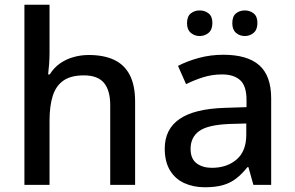

<svg xmlns="http://www.w3.org/2000/svg" viewBox="-20 -780 1244 810"><path d="M189 -557Q189 -532 187 -507Q185 -482 183 -466H190Q207 -494 232.5 -512Q258 -530 289.5 -539Q321 -548 354 -548Q418 -548 461.5 -527.5Q505 -507 527.5 -463.5Q550 -420 550 -351V0H445V-336Q445 -399 418.5 -430.5Q392 -462 334 -462Q279 -462 247.5 -440Q216 -418 202.5 -375.5Q189 -333 189 -271V0H83V-760H189Z M922 -549Q1024 -549 1074 -504.5Q1124 -460 1124 -365V0H1049L1028 -75H1024Q1001 -46 976.5 -27Q952 -8 920.5 1Q889 10 844 10Q796 10 757.5 -7.5Q719 -25 697 -61.5Q675 -98 675 -153Q675 -235 737.5 -278Q800 -321 928 -325L1020 -328V-358Q1020 -418 993 -442Q966 -466 917 -466Q875 -466 837 -454Q799 -442 765 -425L731 -502Q769 -522 818.5 -535.5Q868 -549 922 -549ZM947 -257Q855 -253 819.5 -226.5Q784 -200 784 -152Q784 -110 809.5 -91Q835 -72 874 -72Q937 -72 978 -107Q1019 -142 1019 -212V-259ZM769 -682Q769 -711 785 -723.5Q801 -736 822 -736Q844 -736 860 -723.5Q876 -711 876 -683Q876 -655 860 -641.5Q844 -628 822 -628Q801 -628 785 -641.5Q769 -655 769 -682ZM960 -682Q960 -711 975.5 -723.5Q991 -736 1013 -736Q1034 -736 1050 -723.5Q1066 -711 1066 -683Q1066 -655 1050 -641.5Q1034 -628 1013 -628Q991 -628 975.5 -641.5Q960 -655 960 -682Z"/></svg>

Font: Noto Sans Thai Medium
Style: Regular
Weight: 500
Designer: Monotype Design Team
Foundry: Monotype Imaging Inc.
Version: Version 2.001